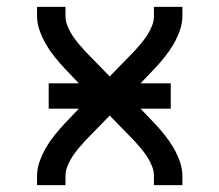

<svg xmlns="http://www.w3.org/2000/svg" viewBox="-20 -540 640 560"><path d="M88 0V-26Q88 -48 95.5 -69Q103 -90 114 -109Q125 -128 139 -145.5Q153 -163 168 -179L210 -223H122V-297H210L168 -341Q153 -357 139 -374.5Q125 -392 114 -411Q103 -430 95.5 -451Q88 -472 88 -494V-520H171V-494Q171 -479 176.5 -465Q182 -451 190 -438.5Q198 -426 207.5 -414.5Q217 -403 227 -392L300 -317L373 -392Q383 -403 392.5 -414.5Q402 -426 410 -438.5Q418 -451 423.5 -465Q429 -479 429 -494V-520H512V-494Q512 -472 504.5 -451Q497 -430 486 -411Q475 -392 461 -374.5Q447 -357 432 -341L390 -297H478V-223H390L432 -179Q447 -163 461 -145.5Q475 -128 486 -109Q497 -90 504.5 -69Q512 -48 512 -26V0H429V-26Q429 -41 423.5 -55Q418 -69 410 -81.5Q402 -94 392.5 -105.5Q383 -117 373 -128L300 -203L227 -128Q217 -117 207.5 -105.5Q198 -94 190 -81.5Q182 -69 176.5 -55Q171 -41 171 -26V0Z"/></svg>

Font: Nova
Style: Regular
Weight: 400
Monospace: yes
Designer: Belleve Invis
Foundry: Belleve Invis
Version: Version 24.1.4; ttfautohint (v1.8.4)